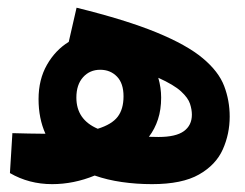

<svg xmlns="http://www.w3.org/2000/svg" viewBox="-20 -467 626 491"><path d="M113.3 3.9Q54.2 3.9 5.4 -24.4L11.7 -126.5Q32.7 -126 53.2 -125.5Q73.7 -125 90.3 -125Q93.3 -125 96.2 -125Q78.6 -164.1 78.6 -213.4Q78.6 -263.7 100.1 -301.3Q121.6 -338.9 155.8 -359.9L175.8 -447.3Q302.7 -416 380.4 -384Q458 -352.1 498.5 -318.1Q539.1 -284.2 553.2 -247.1Q567.4 -210 567.4 -168.9Q567.4 -124.5 549.8 -85Q532.2 -45.4 489 -20.8Q445.8 3.9 368.7 3.9Q328.6 3.9 291.5 -1.5Q254.4 -6.8 222.2 -18.1Q168.5 3.9 113.3 3.9ZM230 -137.7Q266.1 -148.9 281 -168.5Q295.9 -188 295.9 -220.7Q295.9 -253.9 279.1 -271.2Q262.2 -288.6 236.3 -288.6Q209.5 -288.6 192.4 -269.5Q175.3 -250.5 175.3 -217.3Q175.3 -161.1 230 -137.7ZM360.8 -117.2Q372.6 -116.7 385.3 -116.7Q429.7 -116.7 450.2 -131.6Q470.7 -146.5 470.7 -173.8Q470.7 -187 465.8 -201.9Q460.9 -216.8 442.9 -233.4Q424.8 -250 384.8 -268.1Q392.1 -242.7 392.1 -217.3Q392.1 -186.5 384 -161.9Q376 -137.2 360.8 -117.2Z"/></svg>

Font: Cascadia Code SemiBold
Style: Regular
Weight: 600
Monospace: yes
Designer: Aaron Bell
Foundry: Saja Typeworks
Version: Version 2404.023; ttfautohint (v1.8.4)